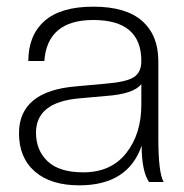

<svg xmlns="http://www.w3.org/2000/svg" viewBox="-20 -546 552 576"><path d="M218 10Q132 10 84.5 -31.5Q37 -73 37 -146Q37 -273 209 -287L297 -295Q359 -300 381.5 -314.5Q404 -329 404 -363Q404 -486 260 -486Q122 -486 113 -363H65Q65 -440 113.5 -483Q162 -526 260 -526Q358 -526 406.5 -483Q455 -440 455 -363V-132Q455 -27 471 0H427Q405 -33 405 -109Q364 10 218 10ZM230 -29Q313 -29 358.5 -86.5Q404 -144 404 -232V-294Q382 -264 297 -258L219 -251Q88 -240 88 -148Q88 -95 123 -62Q158 -29 230 -29Z"/></svg>

Font: Creato Display Light
Style: Regular
Weight: 300
Version: Version 1.000